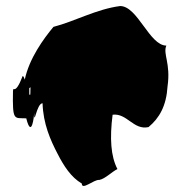

<svg xmlns="http://www.w3.org/2000/svg" viewBox="-20 -668 601 636"><path d="M23 -366C21 -265 27 -278 67 -276C84 -208 93 -279 93 -295C93 -245 101 -326 121 -326C123 -258 147 -204 171 -158C191 -119 215 -81 251 -60C251 -36 291 -74 309 -72C329 -76 349 -98 369 -108C347 -150 343 -210 353 -288C401 -294 422 -236 472 -247C508 -277 531 -317 535 -382C546 -459 519 -489 531 -517C475 -517 436 -648 378 -648C300 -638 227 -597 157 -579C124 -539 77 -475 62 -404C60 -411 57 -417 55 -416C29 -348 24 -386 23 -366ZM77 -376C77 -376 81 -379 81 -379C81 -341 79 -357 77 -355Z"/></svg>

Font: Alpina
Style: Regular
Weight: 400
Version: Version 0.9